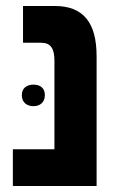

<svg xmlns="http://www.w3.org/2000/svg" viewBox="-20 -622 402 642"><path d="M23 0H303V-434C303 -546 259 -602 163 -602H57V-479H118C149 -479 162 -460 162 -420V-123H23ZM53 -304C53 -279 70 -267 92 -267C114 -267 130 -280 130 -304C130 -328 114 -339 92 -339C70 -339 53 -328 53 -304Z"/></svg>

Font: Noto Sans Hebrew Condensed
Style: Bold
Weight: 700
Width: 3
Designer: Monotype Design Team
Foundry: Monotype Imaging Inc.
Version: Version 2.004